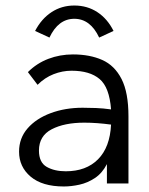

<svg xmlns="http://www.w3.org/2000/svg" viewBox="-20 -664 540 695"><path d="M211 11Q133 11 91 -24.5Q49 -60 49 -115Q49 -164 80 -199.5Q111 -235 163.5 -254.5Q216 -274 279 -274Q302 -274 327.5 -273Q353 -272 382 -268Q376 -348 340.5 -378Q305 -408 239 -408Q206 -408 174 -395.5Q142 -383 116 -357L81 -403Q113 -435 155 -451Q197 -467 244 -467Q305 -467 350 -447Q395 -427 420 -378Q445 -329 445 -243V0H367V-70Q350 -37 323.5 -19.5Q297 -2 267.5 4.5Q238 11 211 11ZM121 -119Q121 -76 149 -60Q177 -44 218 -44Q292 -44 335 -87.5Q378 -131 382 -213Q330 -220 285 -220Q213 -220 167 -196Q121 -172 121 -119ZM159 -528 107 -552Q130 -596 166.5 -620Q203 -644 249 -644Q296 -644 332.5 -620Q369 -596 391 -552L339 -528Q307 -596 249 -596Q191 -596 159 -528Z"/></svg>

Font: Ligconsolata
Style: Regular
Weight: 400
Monospace: yes
Designer: Raph Levien, Cyreal, Brenton Simpson
Foundry: Raph Levien, Cyreal, Google
Version: Version 3.001; ttfautohint (v1.8.2.53-6de2)